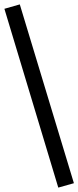

<svg xmlns="http://www.w3.org/2000/svg" viewBox="-36 -788 356 873"><path d="M229 65 -16 -748 54 -768 300 45Z"/></svg>

Font: Nunitoga
Style: Medium
Weight: 500
Designer: Vernon Adams
Foundry: Vernon Adams
Version: Version 1.0